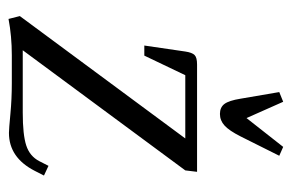

<svg xmlns="http://www.w3.org/2000/svg" viewBox="-138 -545 691 455"><g transform="rotate(90 207.5 -317.5)"><path d="M18.1 -19 308.1 -411.1H158.2L111.8 -314H87.9L102.1 -411.1Q104.5 -427.2 110.4 -433.1Q116.2 -439 132.8 -439H387.2L383.8 -411.1L99.1 -25.9H247.1Q299.3 -25.9 324.7 -34.2Q350.1 -42.5 361.8 -64.9L373 -86.9L396 -76.2L384.8 -54.2Q353.5 6.8 294.9 6.8Q286.1 6.8 250.5 3.4Q214.8 0 176.8 0H110.8Q65.9 0 24.9 7.8ZM198.2 -633.8 221.2 -643.1 259.8 -556.2 328.1 -643.1 349.1 -633.8 303.2 -542Q289.6 -515.1 277.6 -504.2Q265.6 -493.2 250 -493.2Q234.4 -493.2 226.3 -503.9Q218.3 -514.6 213.9 -542Z"/></g></svg>

Font: Dihjauti S
Style: Italic
Weight: 400
Italic angle: -9°
Designer: T. Christopher White
Version: Version 3.0.0